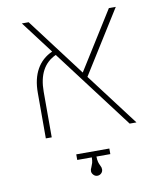

<svg xmlns="http://www.w3.org/2000/svg" viewBox="-87 -634 774 924"><g transform="rotate(-10 300.0 -172.5)"><path d="M83 0ZM510.3 0 217.3 -387.2Q129.4 -347.2 129.4 -222.7V0H100.6V-222.7Q100.6 -291 126.7 -337.4Q152.8 -383.8 203.1 -406.2L83 -564.9H116.2L330.6 -281.2L508.3 -564.9H542L349.1 -256.8L543.5 0ZM287.1 193.4Q287.1 188 288.3 184.1Q289.6 180.2 292.5 174.3Q296.9 164.1 299.6 155Q302.2 146 302.7 128.4H231.4V101.1H393.1V128.4H325.2Q325.7 146 328.4 155.5Q331.1 165 335.9 174.3Q338.9 180.2 340.1 184.1Q341.3 188 341.3 193.4Q341.3 204.6 333.3 212.4Q325.2 220.2 314 220.2Q303.2 220.2 295.2 211.7Q287.1 203.1 287.1 193.4Z"/></g></svg>

Font: Heebo Thin
Style: Regular
Weight: 250
Designer: Oded Ezer
Foundry: Meir Sadan
Version: Version 2.001; ttfautohint (v1.5.14-ce02) -l 8 -r 50 -G 200 